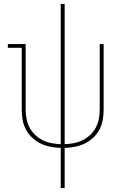

<svg xmlns="http://www.w3.org/2000/svg" viewBox="-20 -755 640 980"><path d="M290 205V0Q263 -1 237 -6Q211 -11 187.5 -22.5Q164 -34 144.5 -52Q125 -70 112.5 -93.5Q100 -117 95.5 -143Q91 -169 91 -195V-511H20V-530H111V-195Q111 -171 115.5 -148Q120 -125 131 -104Q142 -83 159.5 -66.5Q177 -50 198 -39.5Q219 -29 242.5 -24.5Q266 -20 290 -19V-735H310V-19Q334 -20 357.5 -24.5Q381 -29 402 -39.5Q423 -50 440.5 -66.5Q458 -83 469 -104Q480 -125 484.5 -148Q489 -171 489 -195V-530H509V-195Q509 -169 504.5 -143Q500 -117 487.5 -93.5Q475 -70 455.5 -52Q436 -34 412.5 -22.5Q389 -11 363 -6Q337 -1 310 0V205Z"/></svg>

Font: Iosevka Slab Thin Extended
Style: Regular
Weight: 100
Width: 7
Monospace: yes
Designer: Belleve Invis
Foundry: Belleve Invis
Version: Version 11.1.1; ttfautohint (v1.8.3)